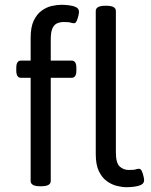

<svg xmlns="http://www.w3.org/2000/svg" viewBox="-20 -776 631 802"><path d="M237 -756Q250 -756 267.5 -754Q285 -752 297.5 -746Q310 -740 310 -726Q310 -722 307.5 -710.5Q305 -699 300.5 -689Q296 -679 289 -679Q282 -679 275 -681.5Q268 -684 246 -684Q232 -684 219.5 -679Q207 -674 199.5 -658.5Q192 -643 192 -610V-523H279Q299 -523 299 -493V-481Q299 -451 279 -451H192V-20Q192 2 152 2H148Q108 2 108 -20V-451H68Q48 -451 48 -481V-493Q48 -523 68 -523H108V-618Q108 -663 121 -690Q134 -717 154 -731.5Q174 -746 196 -751Q218 -756 237 -756ZM424 -752Q464 -752 464 -730V-140Q464 -95 480 -80.5Q496 -66 518 -66Q540 -66 547 -68.5Q554 -71 561 -71Q568 -71 572.5 -61Q577 -51 579.5 -39.5Q582 -28 582 -24Q582 -10 569.5 -4Q557 2 539.5 4Q522 6 509 6Q490 6 468 0.5Q446 -5 426 -19.5Q406 -34 393 -61Q380 -88 380 -132V-730Q380 -752 420 -752Z"/></svg>

Font: Asap VF Beta
Style: Regular
Weight: 400
Designer: Pablo Cosgaya
Foundry: Pablo Cosgaya
Version: Version 1.007